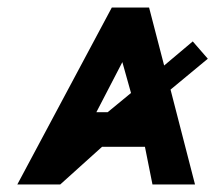

<svg xmlns="http://www.w3.org/2000/svg" viewBox="-20 -490 572 510"><path d="M433 -252 532 -334 492 -380 416 -316 376 -470H277L26 0H140L251 -100H365L385 0H498ZM328 -243 266 -192H236L305 -325Z"/></svg>

Font: Hussar Tani
Style: Kurs
Weight: 700
Foundry: Cannot Into Space Fonts
Version: Version 0.92